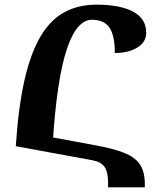

<svg xmlns="http://www.w3.org/2000/svg" viewBox="-20 -744 691 826"><path d="M445 62V43Q445 -5 429.5 -26.5Q414 -48 376 -55L48 -115L65 -179L390 -119Q467 -105 514 -86.5Q561 -68 582 -36.5Q603 -5 603 48V62ZM206 -115H48Q59 -285 86 -402Q113 -519 156 -590Q199 -661 259 -692.5Q319 -724 395 -724Q496 -724 552.5 -694Q609 -664 609 -603Q609 -563 571 -539.5Q533 -516 474 -516Q474 -591 451 -625Q428 -659 375 -659Q344 -659 317 -629Q290 -599 268 -534Q246 -469 230.5 -365.5Q215 -262 206 -115Z"/></svg>

Font: Noto Serif Armenian
Style: Bold
Weight: 700
Version: Version 2.007